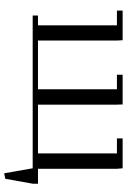

<svg xmlns="http://www.w3.org/2000/svg" viewBox="139 -618 618 937"><g transform="rotate(90 448.5 -150.0)"><path d="M32.2 -411.1V-439H176.8L178.2 -411.1V-25.9H416V-411.1H345.2V-439H490.2L491.2 -411.1V-25.9H729V-411.1H655.8V-439H801.8L804.2 -411.1V-25.9H877V0L853 133.8L826.2 139.2L801.8 0H56.2V-25.9H104V-411.1Z"/></g></svg>

Font: Dehuti Alt
Style: Book
Weight: 400
Version: Version 1.2